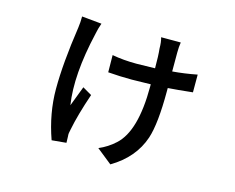

<svg xmlns="http://www.w3.org/2000/svg" viewBox="-97 -744 1193 973"><g transform="rotate(15 500.0 -257.5)"><path d="M325 -590Q314 -559 309 -532Q256 -304 280 -150L320 -255L368 -227Q329 -113 313 -32Q307 -9 309 4L310 39L234 46Q188 -84 188 -211Q188 -346 217 -541Q221 -569 221 -600ZM863 -374Q780 -365 734 -362V-345Q734 -175 708 -96Q670 18 553 87L473 23Q520 3 557 -31Q646 -111 646 -346V-358Q584 -356 547 -356Q485 -356 422 -361L421 -451Q480 -440 549 -440Q582 -440 646 -442Q646 -509 642 -545Q642 -579 635 -602H738Q734 -578 734 -548V-449Q797 -454 863 -467Z"/></g></svg>

Font: Noto Sans S Chinese Medium
Style: Regular
Weight: 500
Designer: Ryoko NISHIZUKA  (kana & ideographs); Paul D. Hunt (Latin, Greek & Cyrillic); Wenlong ZHANG  (bopomofo); Sandoll Communi
Foundry: Adobe Systems Incorporated
Version: Version 1.000;PS 1;hotconv 1.0.78;makeotf.lib2.5.61930